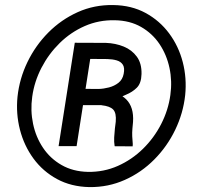

<svg xmlns="http://www.w3.org/2000/svg" viewBox="-20 -741 802 771"><path d="M400.4 -318.8H290.5L300.3 -384.3L376 -383.8Q396 -384.3 417.5 -389.9Q439 -395.5 455.6 -408.4Q472.2 -421.4 476.6 -444.3Q481.4 -468.3 473.4 -481Q465.3 -493.7 448.7 -498.5Q432.1 -503.4 411.1 -503.9L342.3 -504.4L287.6 -154.3H215.3L280.3 -569.3L405.3 -568.8Q443.8 -567.4 476.8 -554Q509.8 -540.5 529.5 -513.4Q549.3 -486.3 548.3 -443.8Q547.4 -406.7 529.5 -388.9Q511.7 -371.1 485.8 -360.6Q460 -350.1 434.6 -335.4Q432.1 -334.5 430.4 -332.3Q428.7 -330.1 426.8 -328.6Q422.4 -325.2 418.5 -323Q414.6 -320.8 410.2 -320.1Q405.8 -319.3 400.4 -318.8ZM387.7 -318.4 398.4 -374.5Q456.1 -373 487.1 -341.8Q518.1 -310.5 514.2 -251.5L511.7 -224.1Q510.3 -208 511 -193.4Q511.7 -178.7 513.2 -162.6L512.7 -153.3L440.4 -153.8Q437.5 -171.4 438.5 -189.2Q439.5 -207 441.4 -225.1L444.8 -252Q447.8 -287.1 434.6 -301Q421.4 -314.9 387.7 -318.4ZM109.4 -352.5Q101.6 -296.9 112.8 -243.7Q124 -190.4 152.8 -147.5Q181.6 -104.5 227.1 -78.4Q272.5 -52.2 333 -50.8Q397 -49.8 453.1 -74.7Q509.3 -99.6 554 -143.3Q598.6 -187 627.2 -242.9Q655.8 -298.8 664.1 -359.4Q671.9 -415 660.6 -468Q649.4 -521 620.6 -564Q591.8 -606.9 546.6 -632.8Q501.5 -658.7 440.9 -659.7Q377 -661.1 320.6 -636.5Q264.2 -611.8 219.7 -568.1Q175.3 -524.4 146.5 -468.8Q117.7 -413.1 109.4 -352.5ZM50.3 -352.5Q58.1 -425.3 90.3 -491.9Q122.6 -558.6 174.3 -610.6Q226.1 -662.6 292.5 -692.4Q358.9 -722.2 435.1 -720.7Q507.8 -719.7 564.5 -689Q621.1 -658.2 659.2 -606.9Q697.3 -555.7 713.9 -491.5Q730.5 -427.2 723.6 -358.9Q715.8 -286.6 683.6 -219.7Q651.4 -152.8 599.6 -100.6Q547.9 -48.3 481.2 -18.6Q414.6 11.2 338.9 10.3Q265.6 8.8 209 -22Q152.3 -52.7 114.5 -104.2Q76.7 -155.8 60.1 -220.2Q43.5 -284.7 50.3 -352.5Z"/></svg>

Font: Roboto Condensed Black
Style: Italic
Weight: 900
Italic angle: -12°
Designer: Christian Robertson
Foundry: Google
Version: Version 3.008; 2023